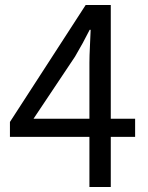

<svg xmlns="http://www.w3.org/2000/svg" viewBox="-20 -753 595 773"><path d="M340 0V-202H20V-262L325 -733H426V-275H524V-202H426V0ZM115 -275H340V-500Q340 -527 342 -566Q344 -605 345 -633H341Q328 -607 313 -579.5Q298 -552 282 -525Z"/></svg>

Font: Chocolate Classical Sans
Style: Regular
Weight: 400
Designer: 田海東、宇文滿月
Foundry: Moonlit Owen
Version: Version 1.001